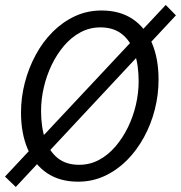

<svg xmlns="http://www.w3.org/2000/svg" viewBox="-24 -710 719 763"><path d="M38.7 33 -4.1 -8.3 634.6 -690.3 675.1 -649ZM286.3 12Q213.7 12 163 -22.1Q112.3 -56.2 85.9 -118.2Q59.5 -180.2 59.5 -262.6Q59.5 -323 74.7 -381.5Q89.8 -440 118 -492Q146.1 -544 185.5 -583.4Q224.8 -622.8 273.8 -645.6Q322.8 -668.3 379.4 -668.3Q452.6 -668.3 503.3 -634.2Q553.9 -600.2 580 -538.5Q606.1 -476.8 606.1 -393.7Q606.1 -333.3 591.2 -274.8Q576.4 -216.3 547.9 -164.3Q519.5 -112.3 480.2 -72.9Q440.8 -33.5 391.8 -10.7Q342.8 12 286.3 12ZM290.7 -55.1Q333.1 -55.1 369.4 -74.5Q405.7 -93.9 434.6 -127.6Q463.5 -161.4 484.4 -204Q505.2 -246.7 516.1 -293.8Q527 -340.9 527 -387.3Q527 -451.4 510.8 -499.5Q494.5 -547.7 460.8 -574.4Q427 -601.2 374.9 -601.2Q332.6 -601.2 296.2 -581.8Q259.9 -562.4 231 -528.7Q202.1 -494.9 181.5 -452.3Q161 -409.6 150.1 -362.5Q139.2 -315.5 139.2 -269.1Q139.2 -204.9 155.5 -156.8Q171.7 -108.7 205.2 -81.9Q238.6 -55.1 290.7 -55.1Z"/></svg>

Font: Source Sans Variable
Style: Italic
Weight: 200
Italic angle: -11°
Designer: Paul D. Hunt
Foundry: Adobe Systems Incorporated
Version: Version 3.006;hotconv 1.0.111;makeotfexe 2.5.65597